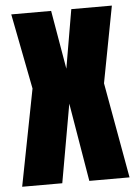

<svg xmlns="http://www.w3.org/2000/svg" viewBox="-53 -774 584 815"><g transform="rotate(-5 239.5 -366.5)"><path d="M238.3 -334 179.2 0H8.3L88.4 -411.6L25.9 -732.9H195.8L238.8 -482.9L281.7 -732.9H454.6L392.6 -407.2L465.8 0H294.4Z"/></g></svg>

Font: Anton
Style: Regular
Weight: 400
Foundry: vernon adams
Version: Version 1.000